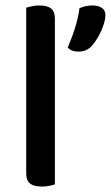

<svg xmlns="http://www.w3.org/2000/svg" viewBox="-20 -677 406 703"><path d="M133 6Q104 6 90 -5Q76 -16 76 -42V-649Q83 -651 96 -654Q109 -657 124 -657Q153 -657 167 -646Q181 -635 181 -609V-2Q173 1 160.5 3.5Q148 6 133 6ZM317 -510Q298 -488 268 -488Q241 -488 228 -503Q244 -540 255.5 -577.5Q267 -615 271 -647Q294 -657 319 -657Q339 -657 352.5 -648.5Q366 -640 366 -621Q366 -609 361.5 -593.5Q357 -578 350 -562.5Q343 -547 334 -533Q325 -519 317 -510Z"/></svg>

Font: Baloo Da 2 Medium
Style: Regular
Weight: 500
Designer: Noopur Datye, Sulekha Rajkumar and Ek Type
Foundry: Ek Type
Version: Version 1.640;hotconv 1.0.111;makeotfexe 2.5.65597; ttfautoh